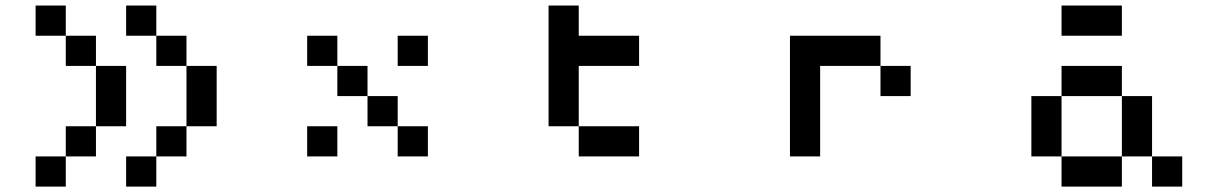

<svg xmlns="http://www.w3.org/2000/svg" viewBox="-20 -576 4484 707"><path d="M333.3 -333.3V-111.1H444.4V-333.3ZM333.3 -333.3V-444.4H222.2V-555.6H111.1V-444.4H222.2V-333.3ZM444.4 -444.4H555.6V-333.3H666.7V-111.1H777.8V-333.3H666.7V-444.4H555.6V-555.6H444.4ZM222.2 111.1V0H111.1V111.1ZM222.2 0H333.3V-111.1H222.2ZM444.4 111.1H555.6V0H444.4ZM555.6 0H666.7V-111.1H555.6Z M1111.1 0H1222.2V-111.1H1111.1ZM1444.4 -333.3H1555.6V-444.4H1444.4ZM1444.4 -111.1V-222.2H1333.3V-333.3H1222.2V-444.4H1111.1V-333.3H1222.2V-222.2H1333.3V-111.1ZM1444.4 -111.1V0H1555.6V-111.1Z M2333.3 -444.4H2111.1V-555.6H2000V-111.1H2111.1V0H2333.3V-111.1H2111.1V-333.3H2333.3Z M3222.2 -333.3V-222.2H3333.3V-333.3ZM3222.2 -333.3V-444.4H2888.9V0H3000V-333.3Z M3888.9 -333.3V-222.2H4111.1V0H4222.2V111.1H4333.3V0H4222.2V-222.2H4111.1V-333.3ZM4111.1 0H3888.9V-222.2H3777.8V0H3888.9V111.1H4111.1ZM3888.9 -444.4H4111.1V-555.6H3888.9Z"/></svg>

Font: linjaSipiki
Style: Regular
Weight: 500
Foundry: Made with Bits'n'Picas by Kreative Software
Version: Version 1.3